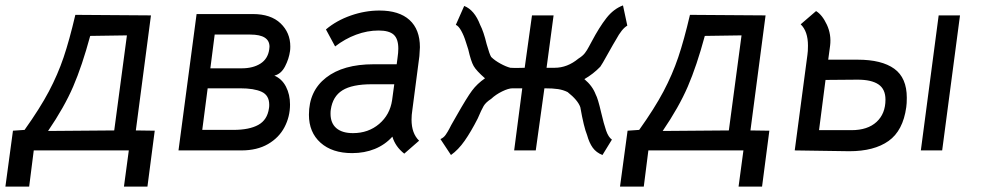

<svg xmlns="http://www.w3.org/2000/svg" viewBox="-71 -557 3635 711"><path d="M388 134 406 0H54L37 134H-51L-23 -73L20 -76Q77 -156 110 -218.5Q143 -281 164.5 -344.5Q186 -408 208 -502L488 -500L432 -74L502 -73L475 134ZM107 -72 352 -74 399 -426 263 -424Q233 -313 200 -236.5Q167 -160 107 -72Z M865 -505Q932 -505 968 -470.5Q1004 -436 1004 -385Q1004 -374 1003 -368Q999 -339 984.5 -311Q970 -283 945 -277Q973 -265 988 -236Q1003 -207 1003 -170Q1003 -125 982.5 -86Q962 -47 921.5 -23.5Q881 0 823 0H590L657 -505ZM926 -374 927 -384Q927 -429 856 -429H724L708 -304H824Q866 -304 893.5 -321.5Q921 -339 926 -374ZM925 -156Q926 -160 926 -169Q926 -204 898 -217Q870 -230 818 -230H698L678 -76H793Q852 -76 885.5 -94.5Q919 -113 925 -156Z M1382 -51Q1355 -21 1317 -5.5Q1279 10 1233 10Q1159 10 1116 -28.5Q1073 -67 1073 -132Q1073 -220 1136.5 -269.5Q1200 -319 1312 -319H1398L1401 -342Q1404 -362 1404 -377Q1404 -413 1387 -428.5Q1370 -444 1331 -444Q1289 -444 1247.5 -428.5Q1206 -413 1170 -385L1136 -448Q1175 -481 1228 -499.5Q1281 -518 1334 -518Q1407 -518 1445.5 -483Q1484 -448 1484 -382Q1484 -373 1482 -349L1456 -150Q1453 -131 1453 -114Q1453 -63 1481 -36L1426 12Q1393 -14 1382 -51ZM1381 -186 1389 -245H1306Q1233 -245 1197 -222.5Q1161 -200 1154 -151Q1153 -146 1153 -136Q1153 -101 1174.5 -82.5Q1196 -64 1236 -64Q1293 -64 1333 -98Q1373 -132 1381 -186Z M1827 -230Q1812 -230 1788.5 -218.5Q1765 -207 1748 -191Q1728 -178 1720 -164.5Q1712 -151 1698 -118Q1673 -69 1649.5 -35.5Q1626 -2 1599 17L1560 -42Q1572 -47 1579.5 -58Q1587 -69 1592.5 -79.5Q1598 -90 1600 -94L1620 -129Q1658 -196 1677 -221.5Q1696 -247 1725 -267Q1693 -295 1683 -312.5Q1673 -330 1663 -374Q1661 -379 1654 -402Q1647 -425 1637 -443Q1627 -461 1617 -465L1648 -535Q1686 -520 1707 -465Q1720 -440 1731 -394Q1742 -355 1748 -346Q1761 -333 1782 -321.5Q1803 -310 1819 -306Q1836 -305 1849.5 -305.5Q1863 -306 1872 -306L1899 -500H1979L1953 -306H1983Q2030 -306 2071 -340Q2087 -350 2095 -360.5Q2103 -371 2110 -384.5Q2117 -398 2120 -403Q2148 -456 2174.5 -490Q2201 -524 2236 -537L2252 -462Q2232 -451 2210 -410Q2203 -399 2179 -356Q2158 -318 2152 -310Q2126 -283 2093 -264Q2123 -239 2135 -207Q2143 -193 2155 -141Q2165 -98 2173.5 -73.5Q2182 -49 2195 -40L2160 17Q2137 8 2124 -10Q2111 -28 2103 -57Q2091 -86 2078 -160Q2069 -186 2031 -216Q2015 -224 1996 -227Q1977 -230 1945 -230L1913 0H1833L1863 -230Z M2664 134 2682 0H2330L2313 134H2225L2253 -73L2296 -76Q2353 -156 2386 -218.5Q2419 -281 2440.5 -344.5Q2462 -408 2484 -502L2764 -500L2708 -74L2778 -73L2751 134ZM2383 -72 2628 -74 2675 -426 2539 -424Q2509 -313 2476 -236.5Q2443 -160 2383 -72Z M2921 -388Q2921 -441 2894 -467L2951 -516Q2974 -502 2991 -465.5Q3008 -429 3003 -388L2996 -336H3105Q3194 -336 3240.5 -302.5Q3287 -269 3287 -195Q3287 -173 3285 -160Q3273 -73 3219.5 -35Q3166 3 3074 3L2872 0L2919 -354Q2921 -366 2921 -388ZM3484 -500 3418 0H3339L3405 -500ZM3208 -188Q3208 -227 3182 -244.5Q3156 -262 3105 -262L2986 -261L2962 -75H3082Q3142 -75 3175 -105.5Q3208 -136 3208 -188Z"/></svg>

Font: Bellota Text
Style: Bold Italic
Weight: 700
Italic angle: -7.5°
Designer: Kemie Guaida
Foundry: Kemie Guaida
Version: Version 4.001